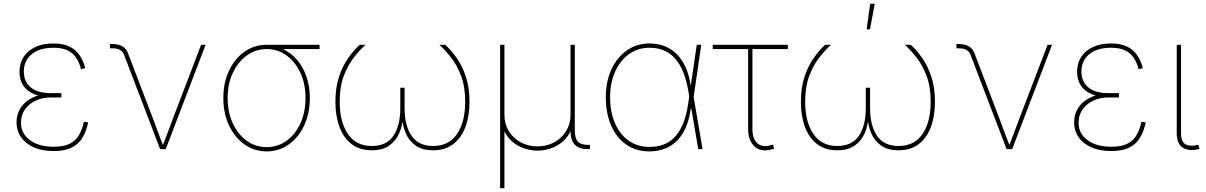

<svg xmlns="http://www.w3.org/2000/svg" viewBox="-20 -780 6307 1004"><path d="M260.7 9.8Q199.7 9.8 156.2 -9.8Q112.8 -29.3 89.6 -63Q66.4 -96.7 66.4 -139.6Q66.4 -175.8 81.1 -204.1Q95.7 -232.4 122.1 -252.2Q148.4 -272 184.1 -282.5Q219.7 -293 261.7 -293H300.8V-270.5H246.1Q203.1 -270.5 167.5 -254.2Q131.8 -237.8 110.8 -208Q89.8 -178.2 89.8 -137.7Q89.8 -82 136.2 -47.4Q182.6 -12.7 260.7 -12.7Q314 -12.7 345.2 -28.6Q376.5 -44.4 393.1 -73.7Q409.7 -103 418.9 -143.6L440.9 -139.6Q431.6 -94.7 411.9 -61Q392.1 -27.3 355.7 -8.8Q319.3 9.8 260.7 9.8ZM261.7 -270.5Q217.8 -270.5 184.1 -279.3Q150.4 -288.1 127.7 -305.2Q105 -322.3 93.5 -347.4Q82 -372.6 82 -405.3Q82 -449.7 103.8 -482.9Q125.5 -516.1 165.3 -534.4Q205.1 -552.7 259.8 -552.7Q307.1 -552.7 339.8 -538.1Q372.6 -523.4 393.6 -494.9Q414.6 -466.3 425.8 -423.8L403.8 -418Q388.7 -476.1 354.7 -503.2Q320.8 -530.3 259.8 -530.3Q187.5 -530.3 146.5 -497.1Q105.5 -463.9 104.5 -407.2Q104.5 -353.5 140.6 -323.2Q176.8 -293 246.1 -293H300.8V-270.5Z M817.4 0 627.9 -495.6Q620.6 -512.7 605.5 -520Q590.3 -527.3 566.9 -527.3H555.2V-549.8H566.9Q599.1 -549.8 619.6 -538.1Q640.1 -526.4 649.4 -501.5L778.3 -164.1Q792.5 -127 806.2 -89.4Q819.8 -51.8 835 -14.6H829.1Q844.2 -51.8 857.9 -89.4Q871.6 -127 885.7 -164.1L1031.7 -545.9H1055.2L846.7 0Z M1374.5 11.7Q1310.1 11.7 1258.8 -24.7Q1207.5 -61 1177.7 -124Q1147.9 -187 1147.9 -267.6Q1147.9 -348.1 1177.7 -410.9Q1207.5 -473.6 1258.8 -509.8Q1310.1 -545.9 1374.5 -545.9H1650.9V-523.4H1429.2H1374.5Q1316.9 -523.4 1270.8 -490Q1224.6 -456.5 1197.5 -398.9Q1170.4 -341.3 1170.4 -267.6Q1170.4 -193.4 1197.3 -135.3Q1224.1 -77.1 1270.3 -43.9Q1316.4 -10.7 1374.5 -10.7Q1432.6 -10.7 1478.5 -43.9Q1524.4 -77.1 1551 -135.3Q1577.6 -193.4 1577.6 -267.6Q1577.6 -341.3 1550.8 -399.2Q1523.9 -457 1478 -490.2Q1432.1 -523.4 1374.5 -523.4V-542Q1422.4 -542 1463.4 -521.7Q1504.4 -501.5 1535.2 -464.8Q1565.9 -428.2 1583 -377.9Q1600.1 -327.6 1600.1 -267.6Q1600.1 -187 1570.6 -124Q1541 -61 1490 -24.7Q1439 11.7 1374.5 11.7Z M1923.8 5.9Q1860.8 5.9 1818.6 -26.6Q1776.4 -59.1 1755.1 -116.2Q1733.9 -173.3 1733.9 -247.1Q1733.9 -322.3 1752.9 -379.2Q1772 -436 1801.3 -477.1Q1830.6 -518.1 1860.8 -545.9H1891.6Q1861.8 -519 1830.6 -479.5Q1799.3 -439.9 1777.8 -383.3Q1756.3 -326.7 1756.3 -247.1Q1756.3 -143.6 1798.8 -80.1Q1841.3 -16.6 1923.8 -16.6Q2001 -16.6 2037.1 -69.8Q2073.2 -123 2073.2 -214.4V-321.3H2095.7V-214.4Q2095.7 -123 2132.1 -69.8Q2168.5 -16.6 2245.1 -16.6Q2328.1 -16.6 2370.4 -80.1Q2412.6 -143.6 2412.6 -247.1Q2412.6 -326.7 2391.1 -383.3Q2369.6 -439.9 2338.4 -479.5Q2307.1 -519 2277.3 -545.9H2308.1Q2338.9 -518.1 2367.9 -477.1Q2397 -436 2416 -379.2Q2435.1 -322.3 2435.1 -247.1Q2435.1 -173.3 2413.8 -116.2Q2392.6 -59.1 2350.3 -26.6Q2308.1 5.9 2245.1 5.9Q2187 5.9 2152.1 -19.8Q2117.2 -45.4 2101.1 -84.7Q2085 -124 2082.5 -165H2086.4Q2084.5 -124 2068.1 -84.7Q2051.8 -45.4 2016.8 -19.8Q1981.9 5.9 1923.8 5.9Z M2595.2 204.1V-545.9H2617.7V-179.7Q2617.7 -132.8 2640.1 -95.5Q2662.6 -58.1 2701.9 -36.4Q2741.2 -14.6 2790.5 -14.6Q2840.3 -14.6 2879.4 -36.4Q2918.5 -58.1 2940.9 -95.5Q2963.4 -132.8 2963.4 -179.7V-545.9H2985.8V-96.7Q2985.8 -56.6 3002 -39.6Q3018.1 -22.5 3053.2 -22.5H3064.9V0H3053.2Q3008.3 0 2985.8 -23.4Q2963.4 -46.9 2963.4 -96.7V-179.7H2981Q2981 -127.9 2962.9 -92Q2944.8 -56.2 2916 -34.2Q2887.2 -12.2 2854 -2.2Q2820.8 7.8 2790.5 7.8Q2760.3 7.8 2727.1 -2.2Q2693.8 -12.2 2665 -34.2Q2636.2 -56.2 2618.2 -92Q2600.1 -127.9 2600.1 -179.7H2617.7V204.1Z M3376.5 11.7Q3306.2 11.7 3254.9 -23.9Q3203.6 -59.6 3175.8 -123.5Q3147.9 -187.5 3147.9 -271.5Q3147.9 -353.5 3177.2 -417Q3206.5 -480.5 3258.1 -516.6Q3309.6 -552.7 3376.5 -552.7Q3420.4 -552.7 3456.8 -538.1Q3493.2 -523.4 3520.5 -495.4Q3547.9 -467.3 3565.9 -426.8Q3584 -386.2 3591.3 -334H3597.2L3606.9 -274.4L3653.8 0H3631.3L3579.6 -302.7Q3569.8 -360.4 3552.5 -403.1Q3535.2 -445.8 3510 -474.1Q3484.9 -502.4 3451.7 -516.4Q3418.5 -530.3 3376.5 -530.3Q3315.9 -530.3 3269.5 -497.1Q3223.1 -463.9 3196.8 -405.5Q3170.4 -347.2 3170.4 -271.5Q3170.4 -194.3 3195.8 -135.7Q3221.2 -77.1 3267.6 -44.4Q3314 -11.7 3376.5 -11.7Q3412.1 -11.7 3444.3 -22.2Q3476.6 -32.7 3503.4 -58.3Q3530.3 -84 3549.6 -127.9Q3568.8 -171.9 3578.6 -238.3L3623.5 -545.9H3647L3606.9 -271.5L3598.1 -211.9H3592.3Q3583 -147.9 3562 -104.7Q3541 -61.5 3511.5 -35.9Q3481.9 -10.3 3447.3 0.7Q3412.6 11.7 3376.5 11.7Z M4009.8 2.4Q3955.1 15.6 3923.6 -15.9Q3892.1 -47.4 3892.1 -104V-523.4H3707V-545.9H4099.6V-523.4H3914.6V-104Q3914.6 -55.2 3939.2 -32Q3963.9 -8.8 4005.9 -19.5Q4009.8 -20.5 4014.2 -21.7Q4018.6 -22.9 4022.5 -23.9L4027.8 -2Q4023.4 -1 4018.8 0.2Q4014.2 1.5 4009.8 2.4Z M4357.9 5.9Q4294.9 5.9 4252.7 -26.6Q4210.4 -59.1 4189.2 -116.2Q4168 -173.3 4168 -247.1Q4168 -322.3 4187 -379.2Q4206.1 -436 4235.4 -477.1Q4264.6 -518.1 4294.9 -545.9H4325.7Q4295.9 -519 4264.6 -479.5Q4233.4 -439.9 4211.9 -383.3Q4190.4 -326.7 4190.4 -247.1Q4190.4 -143.6 4232.9 -80.1Q4275.4 -16.6 4357.9 -16.6Q4435.1 -16.6 4471.2 -69.8Q4507.3 -123 4507.3 -214.4V-321.3H4529.8V-214.4Q4529.8 -123 4566.2 -69.8Q4602.5 -16.6 4679.2 -16.6Q4762.2 -16.6 4804.4 -80.1Q4846.7 -143.6 4846.7 -247.1Q4846.7 -326.7 4825.2 -383.3Q4803.7 -439.9 4772.5 -479.5Q4741.2 -519 4711.4 -545.9H4742.2Q4772.9 -518.1 4802 -477.1Q4831.1 -436 4850.1 -379.2Q4869.1 -322.3 4869.1 -247.1Q4869.1 -173.3 4847.9 -116.2Q4826.7 -59.1 4784.4 -26.6Q4742.2 5.9 4679.2 5.9Q4621.1 5.9 4586.2 -19.8Q4551.3 -45.4 4535.2 -84.7Q4519 -124 4516.6 -165H4520.5Q4518.6 -124 4502.2 -84.7Q4485.8 -45.4 4450.9 -19.8Q4416 5.9 4357.9 5.9ZM4511.7 -626.5 4530.3 -760.3H4554.2L4529.3 -626.5Z M5243.7 0 5054.2 -495.6Q5046.9 -512.7 5031.7 -520Q5016.6 -527.3 4993.2 -527.3H4981.4V-549.8H4993.2Q5025.4 -549.8 5045.9 -538.1Q5066.4 -526.4 5075.7 -501.5L5204.6 -164.1Q5218.8 -127 5232.4 -89.4Q5246.1 -51.8 5261.2 -14.6H5255.4Q5270.5 -51.8 5284.2 -89.4Q5297.9 -127 5312 -164.1L5458 -545.9H5481.4L5272.9 0Z M5791 9.8Q5730 9.8 5686.5 -9.8Q5643.1 -29.3 5619.9 -63Q5596.7 -96.7 5596.7 -139.6Q5596.7 -175.8 5611.3 -204.1Q5626 -232.4 5652.3 -252.2Q5678.7 -272 5714.4 -282.5Q5750 -293 5792 -293H5831.1V-270.5H5776.4Q5733.4 -270.5 5697.8 -254.2Q5662.1 -237.8 5641.1 -208Q5620.1 -178.2 5620.1 -137.7Q5620.1 -82 5666.5 -47.4Q5712.9 -12.7 5791 -12.7Q5844.2 -12.7 5875.5 -28.6Q5906.7 -44.4 5923.3 -73.7Q5939.9 -103 5949.2 -143.6L5971.2 -139.6Q5961.9 -94.7 5942.1 -61Q5922.4 -27.3 5886 -8.8Q5849.6 9.8 5791 9.8ZM5792 -270.5Q5748 -270.5 5714.4 -279.3Q5680.7 -288.1 5658 -305.2Q5635.3 -322.3 5623.8 -347.4Q5612.3 -372.6 5612.3 -405.3Q5612.3 -449.7 5634 -482.9Q5655.8 -516.1 5695.6 -534.4Q5735.4 -552.7 5790 -552.7Q5837.4 -552.7 5870.1 -538.1Q5902.8 -523.4 5923.8 -494.9Q5944.8 -466.3 5956.1 -423.8L5934.1 -418Q5918.9 -476.1 5885 -503.2Q5851.1 -530.3 5790 -530.3Q5717.8 -530.3 5676.8 -497.1Q5635.7 -463.9 5634.8 -407.2Q5634.8 -353.5 5670.9 -323.2Q5707 -293 5776.4 -293H5831.1V-270.5Z M6243.7 1Q6194.8 11.7 6164.1 -8.5Q6133.3 -28.8 6133.3 -85.4V-545.9H6155.8V-85.4Q6155.8 -37.6 6179.9 -25.1Q6204.1 -12.7 6242.7 -22Q6245.6 -22.9 6244.6 -22.7Q6243.7 -22.5 6246.6 -22.9L6252.4 -1.5Q6250.5 -1 6248.3 -0.5Q6246.1 0 6243.7 1Z"/></svg>

Font: Inter Thin
Style: Regular
Weight: 250
Designer: Rasmus Andersson
Foundry: rsms
Version: Version 4.001;git-66647c0bb